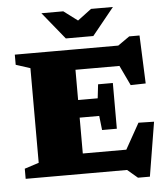

<svg xmlns="http://www.w3.org/2000/svg" viewBox="-62 -971 942 1075"><g transform="rotate(-5 409.0 -434.0)"><path d="M575.5 -492V-363.5V-235H492.5L483.5 -315H254.5V-414H483.5L492.5 -492ZM758.5 -473.5 674 -471.5 586.5 -656 656 -584H254.5V-698H624L689.5 -744H747.5ZM579.5 -44.5 699 -258 786.5 -256 736.5 48.5H669.5L612.5 0H254.5V-113.5H640.5ZM42.5 0V-57L123 -83V-615L42.5 -641V-698H373.5V0ZM432.5 -842H391.5L490 -916H613L489.5 -763.5H335L211 -916H334Z"/></g></svg>

Font: Newsreader 9pt ExtraBold
Style: Regular
Weight: 800
Designer: Hugues Gentile
Foundry: Production Type
Version: Version 1.003